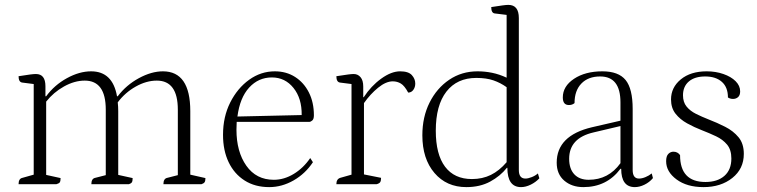

<svg xmlns="http://www.w3.org/2000/svg" viewBox="-20 -754 3100 786"><path d="M56 0Q56 -23 72 -26L118 -39V-410L71 -416Q56 -418 56 -442Q88 -447 103 -449Q118 -451 127 -451Q166 -451 166 -401V-360H169Q203 -406 254 -434Q305 -462 353 -462Q441 -462 459 -360H462Q497 -406 548.5 -434Q600 -462 647 -462Q759 -462 759 -299V-39L821 -25Q821 -13 817.5 -8Q814 -3 805 0H649Q649 -23 665 -26L708 -37V-305Q708 -424 622 -424Q579 -424 535.5 -399.5Q492 -375 462 -335Q464 -318 464 -299V-38L523 -25Q523 -13 520 -8Q517 -3 508 0H354Q354 -23 370 -26L413 -37V-305Q413 -424 327 -424Q285 -424 242 -400Q199 -376 169 -338V-38L228 -25Q228 -13 225 -8Q222 -3 211 0Z M1082 12Q1024 12 981.5 -15Q939 -42 916 -90Q893 -138 893 -202Q893 -276 922.5 -334.5Q952 -393 1000 -427.5Q1048 -462 1105 -462Q1152 -462 1188 -439Q1224 -416 1244.5 -375.5Q1265 -335 1265 -282Q1265 -266 1258 -260.5Q1251 -255 1247 -255H949Q948 -240 948 -223Q948 -133 988.5 -75.5Q1029 -18 1101 -18Q1143 -18 1182.5 -42Q1222 -66 1250 -107L1261 -90Q1230 -43 1182 -15.5Q1134 12 1082 12ZM1093 -437Q1038 -437 1000 -395.5Q962 -354 952 -277L1215 -283Q1216 -351 1181.5 -394Q1147 -437 1093 -437Z M1357 0Q1357 -21 1373 -26L1419 -39V-410L1372 -416Q1357 -418 1357 -442Q1390 -447 1404.5 -449Q1419 -451 1428 -451Q1445 -451 1456 -438Q1467 -425 1467 -400V-356H1469Q1499 -402 1540.5 -432Q1582 -462 1618 -462Q1652 -462 1666 -446.5Q1680 -431 1680 -412Q1680 -397 1672 -386Q1664 -375 1651 -375Q1636 -403 1621 -412Q1606 -421 1588 -421Q1560 -421 1528 -395Q1496 -369 1470 -332V-40L1540 -26Q1540 -14 1536.5 -8.5Q1533 -3 1522 0Z M1889 12Q1808 12 1758.5 -46Q1709 -104 1709 -200Q1709 -275 1738.5 -334Q1768 -393 1819 -427.5Q1870 -462 1935 -462Q1965 -462 1994.5 -456Q2024 -450 2054 -436V-693L2005 -699Q1991 -701 1991 -725Q2023 -730 2038 -732Q2053 -734 2061 -734Q2104 -734 2104 -680V-58Q2104 -23 2131 -23Q2142 -23 2157 -29Q2172 -35 2182 -44L2188 -24Q2173 -8 2152.5 2Q2132 12 2113 12Q2057 12 2057 -67H2055Q2028 -33 1986.5 -10.5Q1945 12 1889 12ZM1912 -21Q1955 -21 1989.5 -38Q2024 -55 2054 -90V-397Q2029 -415 2000 -425Q1971 -435 1930 -435Q1851 -435 1807.5 -379Q1764 -323 1764 -219Q1764 -122 1802 -71.5Q1840 -21 1912 -21Z M2368 12Q2321 12 2290 -14.5Q2259 -41 2259 -88Q2259 -199 2403 -233L2520 -260V-335Q2520 -441 2437 -441Q2388 -441 2360 -412Q2332 -383 2332 -332Q2323 -324 2309 -324Q2284 -324 2284 -355Q2284 -401 2330 -431.5Q2376 -462 2446 -462Q2512 -462 2541 -426.5Q2570 -391 2570 -308V-58Q2570 -23 2596 -23Q2608 -23 2622.5 -29Q2637 -35 2648 -44L2653 -25Q2639 -8 2618.5 2Q2598 12 2579 12Q2523 12 2523 -63H2520Q2464 12 2368 12ZM2390 -18Q2471 -18 2520 -86V-238L2410 -212Q2310 -189 2310 -104Q2310 -63 2331 -40.5Q2352 -18 2390 -18Z M2860 12Q2792 12 2749.5 -19.5Q2707 -51 2707 -94Q2707 -115 2716 -124Q2725 -133 2737 -133Q2754 -133 2764 -119Q2764 -9 2868 -9Q2917 -9 2945.5 -34Q2974 -59 2974 -105Q2974 -141 2956.5 -162Q2939 -183 2911.5 -196Q2884 -209 2853 -221Q2822 -233 2793 -249Q2764 -265 2745.5 -288.5Q2727 -312 2727 -347Q2727 -396 2767 -429Q2807 -462 2873 -462Q2910 -462 2941.5 -451Q2973 -440 2991.5 -421.5Q3010 -403 3010 -380Q3010 -364 3001.5 -356.5Q2993 -349 2981 -349Q2969 -349 2960 -355Q2960 -397 2935 -419Q2910 -441 2867 -441Q2824 -441 2800 -420.5Q2776 -400 2776 -364Q2776 -336 2790.5 -318Q2805 -300 2829 -288Q2853 -276 2881 -265Q2915 -252 2948.5 -235Q2982 -218 3003.5 -192Q3025 -166 3025 -124Q3025 -63 2978 -25.5Q2931 12 2860 12Z"/></svg>

Font: Petrona ExtraLight
Style: Regular
Weight: 200
Designer: Ringo R. Seeber
Foundry: Ringo R. Seeber
Version: Version 2.001; ttfautohint (v1.8.3)